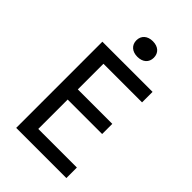

<svg xmlns="http://www.w3.org/2000/svg" viewBox="-275 -1048 1150 1150"><g transform="rotate(45 300.0 -473.0)"><path d="M309 -814C355 -814 383 -840 383 -880C383 -920 355 -946 309 -946C264 -946 235 -920 235 -880C235 -840 264 -814 309 -814ZM97 0H522V-89H195V-338H487V-424H195V-641H522V-730H97Z"/></g></svg>

Font: JetBrains Mono Medium
Style: Regular
Weight: 436
Monospace: yes
Designer: Philipp Nurullin, Konstantin Bulenkov
Foundry: JetBrains
Version: Version 2.305